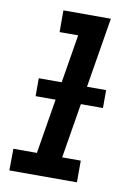

<svg xmlns="http://www.w3.org/2000/svg" viewBox="-84 -790 599 845"><g transform="rotate(10 216.0 -367.5)"><path d="M18 0H320V-97H237L342 -735H130V-638H213L124 -97H19ZM75 -342H376V-422H75Z"/></g></svg>

Font: Iosevka Sparkle SmBdObl
Style: Regular
Weight: 600
Italic angle: -9°
Designer: Belleve Invis
Foundry: Belleve Invis
Version: Version 4.5.0; ttfautohint (v1.8.3)